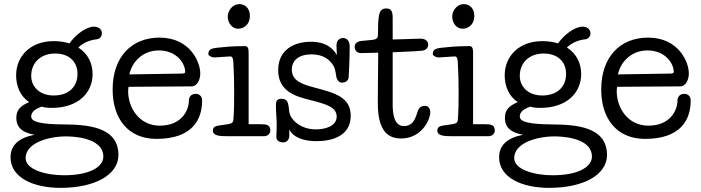

<svg xmlns="http://www.w3.org/2000/svg" viewBox="-20 -659 3390 929"><path d="M240 -460C129 -460 58 -389 58 -294C58 -243 78 -193 121 -165C80 -147 59 -128 59 -89C59 -37 95 -16 147 -7C70 8 31 44 31 102C31 201 142 250 273 250C439 250 553 187 553 91C553 -48 399 -56 285 -57C182 -58 131 -68 131 -95C131 -119 152 -132 181 -143C198 -138 213 -137 231 -137C356 -137 428 -208 428 -301C428 -353 405 -400 359 -429C385 -455 420 -466 449 -469C463 -471 473 -483 473 -498C473 -521 452 -530 435 -530C398 -530 347 -493 316 -449C294 -456 269 -460 240 -460ZM299 1C320 1 480 2 480 99C480 149 413 189 290 189C202 189 104 162 104 106C104 32 215 1 299 1ZM247 -400C315 -400 355 -360 355 -301C355 -239 312 -197 240 -197C171 -197 131 -240 131 -292C131 -355 176 -400 247 -400Z M606 -299C617 -354 666 -415 749 -415C835 -415 876 -352 876 -311C876 -306 872 -303 859 -303ZM602 -239C633 -239 717 -240 743 -240C807 -240 866 -241 907 -241C934 -241 949 -273 949 -304C949 -358 900 -477 752 -477C615 -477 525 -382 525 -226C525 -86 599 13 737 13C909 13 958 -79 958 -173C958 -193 944 -205 928 -205C900 -205 894 -184 894 -173C894 -124 858 -51 753 -51C654 -51 600 -137 600 -218C600 -224 601 -232 602 -239Z M1183 -401C1183 -422 1181 -436 1165 -436C1145 -436 1095 -435 1061 -431C1015 -426 988 -428 988 -397C988 -389 1006 -381 1016 -381C1026 -381 1083 -386 1094 -386C1105 -386 1108 -375 1109 -359C1112 -309 1113 -264 1113 -213C1113 -174 1113 -119 1109 -77C1107 -63 1098 -60 1069 -56C1033 -50 1010 -52 1010 -27C1010 -1 1047 0 1079 0H1258C1274 0 1288 -11 1288 -28C1288 -55 1269 -58 1240 -58H1183ZM1082 -580C1082 -546 1104 -520 1132 -520C1156 -520 1189 -536 1189 -584C1189 -618 1166 -639 1139 -639C1099 -639 1082 -600 1082 -580Z M1379 -33C1403 13 1463 24 1512 24C1576 24 1677 5 1677 -99C1677 -188 1602 -209 1503 -235C1442 -251 1392 -268 1392 -322C1392 -366 1425 -396 1487 -396C1549 -396 1580 -366 1596 -336C1603 -323 1607 -288 1608 -284C1610 -275 1618 -259 1635 -259C1647 -259 1666 -266 1667 -285C1668 -302 1672 -375 1672 -432C1672 -467 1654 -475 1640 -475C1628 -475 1608 -469 1608 -438C1608 -431 1609 -409 1610 -392C1595 -420 1562 -457 1484 -457C1404 -457 1326 -419 1326 -320C1326 -215 1413 -192 1481 -175C1560 -155 1609 -140 1609 -95C1609 -47 1551 -33 1509 -33C1440 -33 1398 -71 1385 -100C1379 -113 1379 -123 1377 -141C1374 -165 1368 -181 1342 -181C1317 -181 1315 -167 1315 -146C1315 -117 1319 -80 1319 -54C1319 -36 1317 -2 1317 4C1317 26 1340 30 1350 30C1370 30 1380 15 1380 -5C1380 -13 1380 -23 1379 -33Z M1808 -165C1808 -129 1810 -69 1836 -30C1854 -3 1881 11 1920 11C2020 11 2062 -79 2062 -117C2062 -123 2058 -147 2037 -147C2004 -147 2003 -123 1995 -102C1987 -81 1976 -49 1934 -49C1887 -49 1880 -109 1880 -152V-406C1925 -409 1977 -409 2025 -414C2037 -416 2052 -425 2052 -443C2052 -464 2032 -472 2016 -472C2000 -472 1900 -468 1880 -468V-575C1880 -615 1864 -618 1847 -618C1841 -618 1821 -617 1815 -590C1809 -563 1809 -528 1809 -500C1809 -478 1808 -469 1781 -466L1730 -461C1711 -459 1696 -451 1696 -432C1696 -408 1717 -402 1725 -402C1749 -402 1785 -404 1810 -404Z M2269 -401C2269 -422 2267 -436 2251 -436C2231 -436 2181 -435 2147 -431C2101 -426 2074 -428 2074 -397C2074 -389 2092 -381 2102 -381C2112 -381 2169 -386 2180 -386C2191 -386 2194 -375 2195 -359C2198 -309 2199 -264 2199 -213C2199 -174 2199 -119 2195 -77C2193 -63 2184 -60 2155 -56C2119 -50 2096 -52 2096 -27C2096 -1 2133 0 2165 0H2344C2360 0 2374 -11 2374 -28C2374 -55 2355 -58 2326 -58H2269ZM2168 -580C2168 -546 2190 -520 2218 -520C2242 -520 2275 -536 2275 -584C2275 -618 2252 -639 2225 -639C2185 -639 2168 -600 2168 -580Z M2604 -460C2493 -460 2422 -389 2422 -294C2422 -243 2442 -193 2485 -165C2444 -147 2423 -128 2423 -89C2423 -37 2459 -16 2511 -7C2434 8 2395 44 2395 102C2395 201 2506 250 2637 250C2803 250 2917 187 2917 91C2917 -48 2763 -56 2649 -57C2546 -58 2495 -68 2495 -95C2495 -119 2516 -132 2545 -143C2562 -138 2577 -137 2595 -137C2720 -137 2792 -208 2792 -301C2792 -353 2769 -400 2723 -429C2749 -455 2784 -466 2813 -469C2827 -471 2837 -483 2837 -498C2837 -521 2816 -530 2799 -530C2762 -530 2711 -493 2680 -449C2658 -456 2633 -460 2604 -460ZM2663 1C2684 1 2844 2 2844 99C2844 149 2777 189 2654 189C2566 189 2468 162 2468 106C2468 32 2579 1 2663 1ZM2611 -400C2679 -400 2719 -360 2719 -301C2719 -239 2676 -197 2604 -197C2535 -197 2495 -240 2495 -292C2495 -355 2540 -400 2611 -400Z M2970 -299C2981 -354 3030 -415 3113 -415C3199 -415 3240 -352 3240 -311C3240 -306 3236 -303 3223 -303ZM2966 -239C2997 -239 3081 -240 3107 -240C3171 -240 3230 -241 3271 -241C3298 -241 3313 -273 3313 -304C3313 -358 3264 -477 3116 -477C2979 -477 2889 -382 2889 -226C2889 -86 2963 13 3101 13C3273 13 3322 -79 3322 -173C3322 -193 3308 -205 3292 -205C3264 -205 3258 -184 3258 -173C3258 -124 3222 -51 3117 -51C3018 -51 2964 -137 2964 -218C2964 -224 2965 -232 2966 -239Z"/></svg>

Font: Life Savers
Style: Bold
Weight: 700
Designer: Pablo Impallari, Rodrigo Fuenzalida, Brenda Gallo
Foundry: Pablo Impallari, Rodrigo Fuenzalida, Brenda Gallo
Version: Version 3.000